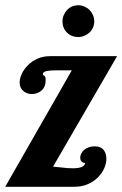

<svg xmlns="http://www.w3.org/2000/svg" viewBox="-20 -715 468 735"><path d="M219.2 -633.8Q219.2 -645.5 223.9 -656.7Q228.5 -668 236.8 -676.8Q253.9 -694.8 279.8 -694.8Q292 -694.8 303.2 -689.9Q314.5 -685.1 322.8 -676.8Q331.1 -668.5 335.9 -657.2Q340.8 -646 340.8 -633.8Q340.8 -607.9 322.8 -590.8Q314 -582.5 302.7 -577.9Q291.5 -573.2 279.8 -573.2Q253.4 -573.2 236.3 -590.3Q219.2 -607.4 219.2 -633.8ZM254.9 -445.8H199.2Q172.4 -445.8 160.2 -443.4Q144 -440.4 144 -430.2Q144 -427.7 146 -427.2Q149.9 -426.3 153.3 -420.4Q154.8 -417 154.8 -408.2Q154.8 -381.8 138.2 -367.7Q122.6 -355 101.1 -355Q83.5 -355 69.8 -366.2Q55.2 -378.4 55.2 -398.9Q55.2 -414.6 63.5 -432.4Q71.8 -450.2 86.4 -464.8Q102.1 -481 123.8 -490.5Q145.5 -500 170.9 -500H428.2L183.1 -77.1Q188 -76.7 217.3 -73.7Q237.8 -70.8 258.8 -70.8Q279.3 -70.8 291.5 -75.2Q303.7 -79.6 306.2 -90.8Q296.4 -91.8 291.7 -97.4Q287.1 -103 287.1 -111.8Q287.1 -119.1 290.8 -126.7Q294.4 -134.3 301.3 -140.6Q317.9 -154.8 342.8 -154.8Q365.2 -154.8 376.2 -141.6Q387.2 -128.4 387.2 -106.9Q387.2 -89.4 378.9 -70.6Q370.6 -51.8 355 -36.1Q338.4 -19.5 315.7 -9.8Q293 0 265.1 0H0Z"/></svg>

Font: Pattaya
Style: Regular
Weight: 400
Designer: Pablo Impallari / Thai characters Designed by Thanarat Vachiruckul and Suppakit Chalermlarp
Foundry: Pablo Impallari
Version: Version 2.000